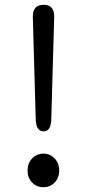

<svg xmlns="http://www.w3.org/2000/svg" viewBox="-20 -768 363 801"><path d="M161 13Q133 13 114 -6.5Q95 -26 95 -56.5Q95 -87 114 -107Q133 -127 161 -127Q189 -127 208 -107Q227 -87 227 -56.5Q227 -26 208 -6.5Q189 13 161 13ZM162 -220Q130 -220 129 -272L117 -695Q115 -748 162 -748Q208 -748 206 -695L194 -272Q193 -220 162 -220Z"/></svg>

Font: Resource Han Rounded JP
Style: Regular
Weight: 400
Designer: Cyano Hao (round all glyphs); Ryoko NISHIZUKA 西塚涼子 (kana, bopomofo & ideographs); Paul D. Hunt (Latin, Greek & Cyrillic)
Foundry: Cyano Hao
Version: 0.990